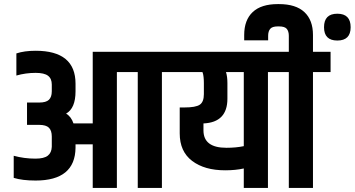

<svg xmlns="http://www.w3.org/2000/svg" viewBox="-20 -918 1733 938"><path d="M857 -665V-566H771V0H653V-566H551V0H433V-213H349V-196Q347 -36 154 -36Q89 -36 47 -49V-157Q98 -143 153 -143Q195 -143 213.5 -157.5Q232 -172 233 -201V-251Q233 -280 219 -294Q205 -308 171 -308H112V-417H171Q205 -417 219 -430.5Q233 -444 233 -472V-505Q233 -534 214.5 -548Q196 -562 154 -562Q106 -562 60 -549V-657Q99 -670 154 -670Q349 -670 349 -509V-472Q349 -389 303 -363Q328 -348 339 -315H433V-665Z M1091 -512V-436Q1091 -320 974 -315V-281Q974 -196 1086 -196Q1133 -196 1171 -204V-566H1084Q1091 -544 1091 -512ZM969 -566H786V-665H1375V-566H1289V0H1171V-95Q1131 -86 1080 -86Q979 -86 918.5 -132Q858 -178 858 -266V-393H881Q936 -393 956 -406.5Q976 -420 976 -458V-512Q976 -528 974.5 -541.5Q973 -555 971 -560Z M1391 -665V-743Q1391 -765 1381 -777Q1371 -789 1343 -789H1337Q1310 -789 1300 -777Q1290 -765 1290 -743V-721H1173V-747Q1173 -820 1214.5 -859Q1256 -898 1337 -898H1343Q1425 -898 1467 -859Q1509 -820 1509 -747V-665H1595V-566H1509V0H1391V-566H1305V-665ZM1563 -785Q1563 -851 1628 -851Q1693 -851 1693 -785Q1693 -720 1628 -720Q1563 -720 1563 -785Z"/></svg>

Font: Khand ExtraBold
Style: Regular
Weight: 800
Designer: Sanchit Sawaria and Jyotish Sonowal (Devanagari), Satya Rajpurohit (Latin)
Foundry: Indian Type Foundry
Version: Version 2.000;PS 1.0;hotconv 1.0.79;makeotf.lib2.5.61930